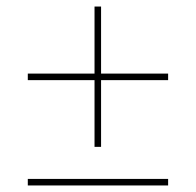

<svg xmlns="http://www.w3.org/2000/svg" viewBox="-20 -592 599 587"><path d="M269 -143H289V-347H494V-367H289V-572H269V-367H65V-347H269ZM65 -25H494V-45H65Z"/></svg>

Font: Noto Serif Display
Style: Bold
Weight: 700
Designer: Monotype Design Team
Foundry: Monotype Imaging Inc.
Version: Version 2.009